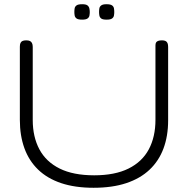

<svg xmlns="http://www.w3.org/2000/svg" viewBox="-20 -878 889 909"><path d="M423 11Q335 11 269.5 -11Q204 -33 160.5 -75Q117 -117 95.5 -176.5Q74 -236 74 -310V-657Q74 -668 77 -674.5Q80 -681 86.5 -684Q93 -687 104 -687Q115 -687 121.5 -684Q128 -681 131.5 -674Q135 -667 135 -656V-310Q135 -230 166.5 -171Q198 -112 262.5 -80Q327 -48 426 -48Q524 -48 588.5 -80Q653 -112 684.5 -171Q716 -230 716 -311V-663Q716 -672 719 -677Q722 -682 729 -684.5Q736 -687 747 -687Q757 -687 763.5 -684Q770 -681 773 -674Q776 -667 776 -656V-308Q776 -234 754 -175Q732 -116 688 -74.5Q644 -33 578 -11Q512 11 423 11ZM485 -785Q466 -785 459 -790.5Q452 -796 450.5 -804.5Q449 -813 449 -821Q449 -831 450.5 -839Q452 -847 459.5 -852.5Q467 -858 484 -858Q503 -858 510.5 -852.5Q518 -847 519.5 -838.5Q521 -830 521 -821Q521 -813 519.5 -804.5Q518 -796 510.5 -790.5Q503 -785 485 -785ZM369 -785Q350 -785 342.5 -790.5Q335 -796 333.5 -804.5Q332 -813 332 -821Q332 -831 333.5 -839Q335 -847 342.5 -852.5Q350 -858 369 -858Q387 -858 394 -852.5Q401 -847 403 -838.5Q405 -830 405 -821Q405 -813 403.5 -804.5Q402 -796 394.5 -790.5Q387 -785 369 -785Z"/></svg>

Font: Fredoka SemiExpanded Light
Style: Regular
Weight: 300
Width: 6
Designer: Ben Nathan
Foundry: Milena B. Brandão, Ben Nathan
Version: Version 2.001